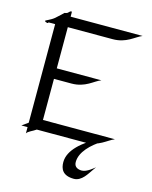

<svg xmlns="http://www.w3.org/2000/svg" viewBox="-125 -728 797 1009"><g transform="rotate(15 273.5 -223.5)"><path d="M457 133.8 473.1 110.8C466.8 115.7 432.1 147 404.8 147C387.2 147 362.8 141.1 362.8 111.8C362.8 56.2 415 6.8 472.2 -29.3L450.2 -38.1C369.1 5.9 299.8 62 299.8 128.9C299.8 164.1 313 199.7 376 199.7C418.9 199.7 444.8 149.9 457 133.8ZM136.2 -647C129.9 -647 124 -639.2 119.1 -634.8C112.8 -630.9 103 -629.9 103 -629.9C103 -629.9 82 -608.9 62 -591.8C42 -575.2 15.1 -566.9 15.1 -563C15.1 -559.1 26.9 -555.2 29.8 -555.2C33.2 -555.2 35.2 -560.1 35.2 -560.1H70.8V-23.9C61 -17.1 48.8 -7.8 37.1 0H70.8V34.2C78.1 21 103 13.2 121.1 0H382.8C458 0 493.2 -42 530.8 -57.1H139.2V-280.8H233.9C310.1 -280.8 345.2 -324.2 381.8 -337.9H139.2V-562H382.8C458 -562 493.2 -604 530.8 -619.1H139.2C139.2 -642.1 140.1 -647 136.2 -647Z"/></g></svg>

Font: Pierce
Style: Roman
Weight: 500
Version: Version 0.2.0